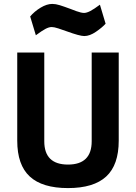

<svg xmlns="http://www.w3.org/2000/svg" viewBox="-20 -948 694 980"><path d="M68 -230V-680H206V-227Q206 -108 327 -108Q448 -108 448 -227V-680H586V-230Q586 -106 522 -47Q458 12 327 12Q196 12 132 -47Q68 -106 68 -230ZM321 -788Q299 -796 277.5 -803Q256 -810 244 -810Q230 -810 212 -800.5Q194 -791 163 -768L134 -864Q156 -890 187.5 -909Q219 -928 247 -928Q264 -928 285 -921.5Q306 -915 341 -902Q345 -900 370 -891Q395 -882 409 -882Q422 -882 440.5 -891.5Q459 -901 490 -924L519 -827Q502 -808 470 -786Q438 -764 410 -764Q387 -764 321 -788Z"/></svg>

Font: Cairo
Style: Bold
Weight: 700
Designer: Mohamed Gaber
Foundry: Kief Type Foundry
Version: Version 2.100